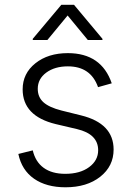

<svg xmlns="http://www.w3.org/2000/svg" viewBox="-20 -776 553 807"><path d="M349.1 -607.9 264.2 -710.9 179.2 -607.9H117.7V-612.8L237.8 -755.9H291L410.6 -612.8V-607.9ZM449.7 -425.8 392.1 -409.7Q361.3 -497.1 265.1 -497.1Q210 -497.1 174.3 -470.7Q138.7 -444.3 138.7 -402.8Q138.7 -367.7 162.6 -346.2Q186.5 -324.7 238.3 -311.5L320.8 -291Q457.5 -257.3 457.5 -147.5Q457.5 -77.6 401.4 -33.2Q345.2 11.2 255.4 11.2Q174.8 11.2 123 -24.9Q71.3 -61 57.1 -128.9L117.7 -144Q128.9 -95.7 163.6 -70.6Q198.2 -45.4 254.4 -45.4Q316.4 -45.4 354.5 -73.5Q392.6 -101.6 392.6 -144.5Q392.6 -212.4 303.7 -233.4L214.4 -254.4Q75.2 -288.1 75.2 -400.4Q75.2 -467.3 128.7 -510Q182.1 -552.7 265.1 -552.7Q406.2 -552.7 449.7 -425.8Z"/></svg>

Font: Interop Light
Style: Regular
Weight: 300
Designer: Rasmus Andersson, Google, Jang Haemin
Foundry: jhaemin
Version: Version 1.007